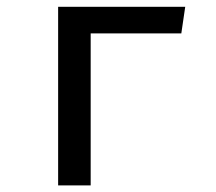

<svg xmlns="http://www.w3.org/2000/svg" viewBox="-20 -561 655 581"><path d="M254.4 -460V0H155.9V-540.5H540.5L528.7 -460Z"/></svg>

Font: Fira Code Fixed Retina
Style: Regular
Weight: 450
Monospace: yes
Designer: Carrois Corporate, Edenspiekermann AG, Nikita Prokopov
Foundry: Carrois Corporate, Edenspiekermann AG, Nikita Prokopov
Version: Version 5.002